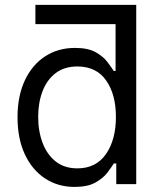

<svg xmlns="http://www.w3.org/2000/svg" viewBox="-20 -747 661 779"><path d="M532.7 0H451.7V-83.8H441.8Q432.5 -68.9 415.5 -46.3Q398.4 -23.8 366.8 -6.2Q335.2 11.4 282.7 11.4Q214.5 11.4 162.3 -23.3Q110.1 -57.9 80.6 -121.3Q51.1 -184.7 51.1 -271.3Q51.1 -357.2 80.6 -420.5Q110.1 -483.7 162.6 -518.1Q215.2 -552.6 284.1 -552.6Q337.4 -552.6 368.4 -535Q399.5 -517.4 416 -495.2Q432.5 -473 441.8 -458.8H448.9V-649.1H123.6V-727.3H532.7ZM450.3 -272.7Q450.3 -364.3 410.5 -420.8Q370.7 -477.3 294 -477.3Q240.8 -477.3 205.4 -450.1Q170.1 -422.9 152.5 -376.6Q134.9 -330.3 134.9 -272.7Q134.9 -214.5 152.9 -167.1Q170.8 -119.7 206.1 -91.8Q241.5 -63.9 294 -63.9Q369.7 -63.9 410 -122Q450.3 -180 450.3 -272.7Z"/></svg>

Font: Inter Zeller
Style: Regular
Weight: 400
Designer: Rasmus Andersson; Joe Bland
Foundry: zeller
Version: Version 3.015;git-dec3a8cb1